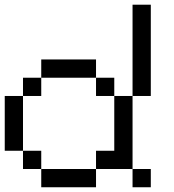

<svg xmlns="http://www.w3.org/2000/svg" viewBox="-20 -789 732 809"><path d="M153.8 0V-76.9H384.6V0ZM538.5 0V-76.9H615.4V0ZM76.9 -76.9V-153.8H153.8V-76.9ZM0 -153.8V-384.6H76.9V-153.8ZM384.6 -76.9V-153.8H461.5V-384.6H538.5V-76.9ZM76.9 -384.6V-461.5H153.8V-384.6ZM384.6 -384.6V-461.5H461.5V-384.6ZM153.8 -461.5V-538.5H384.6V-461.5ZM538.5 -384.6V-769.2H615.4V-384.6Z"/></svg>

Font: Mintsoda - Lime Green 13x16
Style: Regular
Weight: 400
Designer: Mintsoda-15
Version: Version 1.0